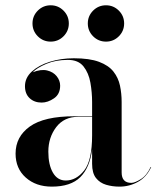

<svg xmlns="http://www.w3.org/2000/svg" viewBox="-20 -685 583 715"><path d="M307 -597.7Q307 -625.7 326.8 -645.5Q346.7 -665.3 374.7 -665.3Q402.7 -665.3 422.5 -645.5Q442.3 -625.7 442.3 -597.7Q442.3 -569.7 422.5 -549.8Q402.7 -530 374.7 -530Q346.7 -530 326.8 -549.8Q307 -569.7 307 -597.7ZM101 -597.7Q101 -625.7 120.8 -645.5Q140.7 -665.3 168.7 -665.3Q196.7 -665.3 216.5 -645.5Q236.3 -625.7 236.3 -597.7Q236.3 -569.7 216.5 -549.8Q196.7 -530 168.7 -530Q140.7 -530 120.8 -549.8Q101 -569.7 101 -597.7ZM257 -252H323V-305Q323 -340.5 316.7 -376.8Q310.4 -413.1 291 -437.6Q271.6 -462 232.6 -462Q187.1 -462 152.2 -447.1Q117.2 -432.2 101.8 -415.8Q132.6 -428.1 155.6 -422.6Q178.5 -417 191.2 -401Q204 -385 204 -366Q204 -334.5 181.1 -318.8Q158.2 -303 135 -303Q108 -303 90.5 -319.2Q73 -335.5 73 -364Q73 -395.4 98.7 -418.8Q124.4 -442.1 165.9 -455.1Q207.5 -468 255 -468Q313.5 -468 348.9 -454.7Q384.4 -441.4 402.5 -418.4Q420.6 -395.4 426.8 -366.1Q433 -336.9 433 -305V-42.8Q433 -4 469 -4Q482 -4 504.2 -17.8Q526.5 -31.5 541 -63H543Q525.8 -25.5 493.8 -7.8Q461.8 10 425 10Q398.5 10 375.2 3.1Q351.9 -3.8 337.4 -22.1Q323 -40.5 323 -75V-128.5Q314.5 -60.8 279.1 -25.4Q243.6 10 173 10Q113.8 10 75.9 -23.8Q38 -57.5 38 -113Q38 -176 91.2 -214Q144.5 -252 257 -252ZM224.8 -12.8Q264 -12.8 293.5 -50.2Q323 -87.8 323 -181V-250H271Q218.5 -250 189.2 -211.4Q160 -172.8 160 -120.2Q160 -71.5 177 -42.1Q194 -12.8 224.8 -12.8Z"/></svg>

Font: Bodoni* 72 Medium
Style: Regular
Weight: 500
Version: Version 1.002; ttfautohint (v0.97) -l 8 -r 50 -G 200 -x 14 -